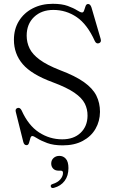

<svg xmlns="http://www.w3.org/2000/svg" viewBox="-20 -732 586 986"><path d="M302 14.5Q254.5 14.5 222.2 2.5Q190 -9.5 171.2 -21.5Q152.5 -33.5 146 -33.5Q139 -33.5 135.8 -21.8Q132.5 -10 129 1.8Q125.5 13.5 116.5 13.5Q103.5 13.5 99.5 -3.5L61 -157.5Q57 -173.5 70.5 -177.5Q83 -181 91 -165Q125.5 -88 180.2 -52.2Q235 -16.5 299.5 -16.5Q359 -16.5 394 -50Q429 -83.5 429.5 -137.5Q430 -171 415.5 -200Q401 -229 362.2 -255.8Q323.5 -282.5 251 -309.5Q142 -349.5 96.8 -402.5Q51.5 -455.5 51.5 -527.5Q51.5 -582.5 77.2 -624.2Q103 -666 148.2 -689.2Q193.5 -712.5 251 -712.5Q297.5 -712.5 327.8 -701.5Q358 -690.5 375.5 -679.2Q393 -668 401.5 -668Q409 -668 412.2 -679Q415.5 -690 419.5 -700.8Q423.5 -711.5 432.5 -711.5Q444 -711.5 450 -693L497 -532Q502 -515 488 -510Q474.5 -505.5 467 -521Q428 -607.5 373.8 -644.2Q319.5 -681 254 -681Q193 -681 155 -644.8Q117 -608.5 117 -549Q117 -514 131.8 -483.5Q146.5 -453 183.8 -425.5Q221 -398 287.5 -372Q366 -342.5 411 -310.5Q456 -278.5 474.8 -241Q493.5 -203.5 493.5 -157.5Q493 -109.5 470.5 -70.5Q448 -31.5 405.2 -8.5Q362.5 14.5 302 14.5ZM281.5 144.5Q263 144.5 253 134Q243 123.5 243 108Q243 90.5 255 79.5Q267 68.5 285 68.5Q305 68.5 318.2 83.5Q331.5 98.5 331.5 131.5Q331.5 170.5 312 196.8Q292.5 223 257.5 232.5Q244.5 236.5 241 226.5Q238 216.5 250.5 213Q276.5 205 290 189Q303.5 173 303.5 156Q303.5 144.5 292.5 144.5Z"/></svg>

Font: Fraunces 72pt Soft Light
Style: Regular
Weight: 300
Version: Version 1.000;[b76b70a41]